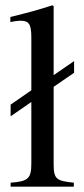

<svg xmlns="http://www.w3.org/2000/svg" viewBox="-20 -703 318 723"><path d="M259 -429V-473L182 -420V-680L177 -683C125 -666 88 -656 19 -639V-620C34 -623 48 -625 56 -625C88 -625 98 -614 98 -562V-363L20 -309V-265L98 -319V-89C98 -31 87 -20 20 -15V0H258V-15C192 -22 182 -28 182 -86V-376Z"/></svg>

Font: STIXGeneral
Style: Regular
Weight: 400
Designer: MicroPress Inc., with final additions and corrections provided by Coen Hoffman, Elsevier (retired)
Version: Version 1.1.0